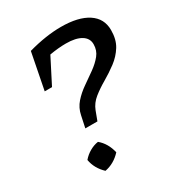

<svg xmlns="http://www.w3.org/2000/svg" viewBox="-161 -760 796 865"><g transform="rotate(-30 237.0 -328.0)"><path d="M285 -659Q375 -659 424.5 -626.5Q474 -594 474 -534Q474 -485 453.5 -452Q433 -419 401 -395Q369 -371 334.5 -351Q300 -331 272.5 -309Q245 -287 233 -256L215 -208H152L165 -269Q172 -304 195 -330Q218 -356 248.5 -377Q279 -398 307.5 -418.5Q336 -439 355 -462.5Q374 -486 374 -518Q374 -549 346 -566Q318 -583 267 -583Q228 -583 182 -575L115 -444H77L114 -633Q207 -659 285 -659ZM171 -127Q207 -97 219 -45Q183 -6 135 3Q97 -33 89 -80Q105 -99 127 -111.5Q149 -124 171 -127Z"/></g></svg>

Font: Piazzolla SC Medium
Style: Italic
Weight: 500
Italic angle: -11.3°
Designer: Juan Pablo del Peral
Foundry: Huerta Tipografica
Version: Version 1.330